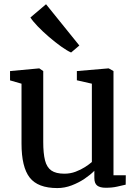

<svg xmlns="http://www.w3.org/2000/svg" viewBox="-20 -898 670 928"><path d="M491 9.5Q463.5 9.5 449.8 -1Q436 -11.5 436 -38V-72.5Q417.5 -53.5 389 -34.2Q360.5 -15 326.5 -2Q292.5 11 257 11Q163 11 123.5 -39.8Q84 -90.5 84 -204.5V-493.5L28.5 -509.5V-554.5L169 -567.5H170L189 -554.5V-211.5Q189 -157 197.5 -123.2Q206 -89.5 228 -74Q250 -58.5 291 -58.5Q320 -58.5 345.2 -68Q370.5 -77.5 390.8 -90.5Q411 -103.5 424 -115V-493.5L351.5 -510V-554.5L504 -567.5H505.5L528.5 -554.5V-51H588L587.5 -5.5Q570 -1.5 546.2 4Q522.5 9.5 491 9.5ZM323 -644.5Q304 -653 275.5 -673.2Q247 -693.5 216.8 -719.5Q186.5 -745.5 162.2 -770.8Q138 -796 127 -813.5L202.5 -877.5L363.5 -678L324 -644.5Z"/></svg>

Font: Merriweather Light 18pt
Style: Regular
Weight: 400
Version: Version 2.100